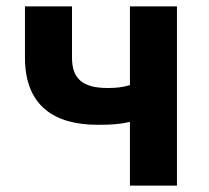

<svg xmlns="http://www.w3.org/2000/svg" viewBox="-20 -580 652 600"><path d="M386 0H533V-560H386V-314C363 -307 343 -305 316 -305C236 -305 205 -336 205 -400V-560H58V-400C58 -249 150 -190 285 -190C332 -190 354 -192 386 -199Z"/></svg>

Font: Spoqa Han Sans Neo Bold
Style: Bold
Weight: 700
Designer: [Spoqa Han Sans Neo] Dong-huui Kim  Younghwa Kang  Yujin Lee  [Noto Sans] Ryoko NISHIZUKA  (kana & ideographs); Paul D. 
Foundry: Spoqa (http://www.spoqa-han-sans.com)
Version: Version 1.000